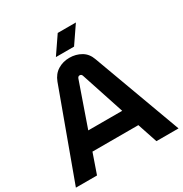

<svg xmlns="http://www.w3.org/2000/svg" viewBox="-198 -1031 1126 1181"><g transform="rotate(-30 364.5 -440.0)"><path d="M0 0 228 -622Q245 -667 281.5 -689.5Q318 -712 364 -712Q410 -712 447 -690.5Q484 -669 500 -623L729 0H572L525 -141H199L150 0ZM242 -267H483L382 -574Q378 -587 365 -587Q354 -587 349 -574ZM295 -757 379 -880H508L424 -757Z"/></g></svg>

Font: MuseoModerno SemiBold
Style: Regular
Weight: 600
Designer: Pablo Cosgaya, Héctor Gatti, Marcela Romero, and the Authors of The MuseoModerno Project.
Foundry: Omnibus-Type Team
Version: Version 1.001